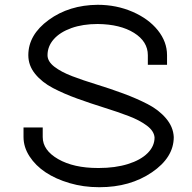

<svg xmlns="http://www.w3.org/2000/svg" viewBox="-20 -760 800 800"><path d="M676 -530V-490H596V-530Q596 -587 538.5 -623Q481 -659 387 -660Q325 -660 277.5 -643Q230 -626 204 -596.5Q178 -567 178 -530Q178 -504 206.5 -482Q235 -460 281 -442.5Q327 -425 382.5 -408Q438 -391 493.5 -370.5Q549 -350 595.5 -326Q642 -302 672 -266.5Q702 -231 704 -189Q704 -104 613 -42Q522 20 395 20Q393 20 392 20Q328 20 270 3Q212 -14 170 -42Q128 -70 103 -108.5Q78 -147 78 -189V-229H158V-189Q158 -134 222.5 -97Q287 -60 388 -60Q390 -60 392 -60Q460 -60 513 -76.5Q566 -93 595 -122Q624 -151 624 -187Q622 -214 592 -236.5Q562 -259 516 -276.5Q470 -294 414 -311.5Q358 -329 302.5 -349Q247 -369 201 -393Q155 -417 126.5 -452Q98 -487 98 -530Q98 -615 183 -677Q268 -739 387 -740Q465 -740 532 -711Q599 -682 637.5 -634Q676 -586 676 -530Z"/></svg>

Font: Nordica Advanced
Style: RegularExtended
Weight: 300
Version: Version 1.07